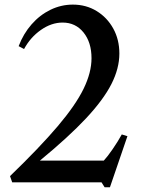

<svg xmlns="http://www.w3.org/2000/svg" viewBox="-20 -792 615 834"><path d="M434.5 21.5 421 0H33L23.5 -27Q153 -152 230.8 -243.8Q308.5 -335.5 343 -406.2Q377.5 -477 377.5 -539Q377.5 -608 342.8 -651Q308 -694 252 -694Q203.5 -694 157.8 -662Q112 -630 84.5 -579L61 -591.5Q81.5 -645.5 117.2 -686.2Q153 -727 199.2 -749.5Q245.5 -772 296.5 -772Q354 -772 399.8 -744Q445.5 -716 472 -668Q498.5 -620 498.5 -559.5Q498.5 -495 464 -427Q429.5 -359 353.8 -278Q278 -197 153.5 -94.5H431Q446.5 -111 469.2 -144Q492 -177 509 -208L533.5 -200.5L457.5 21.5Z"/></svg>

Font: Libre Caslon Text
Style: Regular
Weight: 400
Designer: Pablo Impallari, Rodrigo Fuenzalida, Katja Schimmel
Foundry: Pablo Impallari, Rodrigo Fuenzalida
Version: Version 2.000